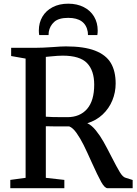

<svg xmlns="http://www.w3.org/2000/svg" viewBox="-20 -996 726 1016"><path d="M34.5 0V-44L115.5 -55V-686L39 -699.5V-743H167Q205 -743 261 -747Q303 -750.5 329 -750.5Q425 -750.5 483 -728Q541 -705.5 566.5 -662.5Q592 -619.5 592 -554Q592 -507.5 574.5 -464.8Q557 -422 523 -390Q489 -358 442 -344Q465 -333.5 487.2 -306Q509.5 -278.5 527.5 -246.5Q545.5 -214.5 571 -164.5Q598.5 -110.5 614.2 -84.8Q630 -59 644 -55.5L682 -43.5V0H549.5Q534 0 515.5 -33.2Q497 -66.5 465 -137.5Q440 -193.5 422.5 -228.8Q405 -264 385.2 -292Q365.5 -320 346.5 -327Q242.5 -327 222.5 -328V-55L320.5 -44V0ZM478.5 -548Q478.5 -623 440.5 -662.2Q402.5 -701.5 311.5 -701.5Q287.5 -701.5 248.5 -697.5Q230.5 -695.5 222.5 -695V-378.5Q250 -376 313.5 -376H336Q403 -376 440.8 -419.5Q478.5 -463 478.5 -548ZM497 -834.5Q497 -821 495 -810.5H445.5Q445.5 -820.5 444.5 -827Q432 -901.5 341 -901.5Q290.5 -901.5 267 -880.2Q243.5 -859 238 -827Q237 -820.5 237 -810.5H187.5Q185.5 -821 185.5 -834.5Q185.5 -875.5 204.5 -907.8Q223.5 -940 258.8 -958.2Q294 -976.5 341 -976.5Q388 -976.5 423.5 -958.2Q459 -940 478 -907.8Q497 -875.5 497 -834.5Z"/></svg>

Font: Merriweather 12pt
Style: Regular
Weight: 400
Designer: Eben Sorkin
Foundry: Eben Sorkin
Version: Version 2.100